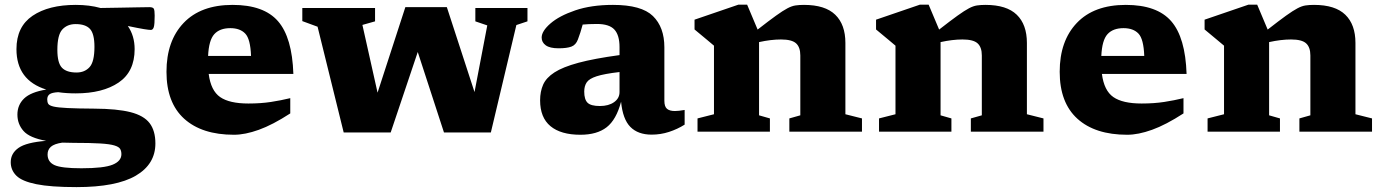

<svg xmlns="http://www.w3.org/2000/svg" viewBox="-20 -552 5798 805"><path d="M297.5 -160.5Q257.5 -160.5 224 -165.5Q197.5 -164 187.8 -156.8Q178 -149.5 178 -135Q178 -124 182.2 -116.8Q186.5 -109.5 204.8 -105.2Q223 -101 263.2 -99Q303.5 -97 375.5 -96.5Q471 -96 527 -81.8Q583 -67.5 607.2 -35.8Q631.5 -4 631.5 49.5Q631.5 136.5 549.5 184.5Q467.5 232.5 301 232.5Q192 232.5 132 220.2Q72 208 48.5 184.5Q25 161 25 128Q25 91 57.8 68Q90.5 45 173.5 38.5Q104 26 78.5 -3Q53 -32 53 -71.5Q53 -112 81 -139Q109 -166 174 -176.5Q49 -215.5 49 -346Q49 -440 116.5 -485.8Q184 -531.5 297.5 -531.5Q355 -531.5 401.5 -518.5Q440 -519 480.8 -519.8Q521.5 -520.5 555.2 -521.2Q589 -522 606.5 -522Q621 -522 624.8 -515.5Q628.5 -509 628.5 -486.5Q628.5 -450 624.8 -438.2Q621 -426.5 612.5 -426.5Q604.5 -426.5 583 -430Q561.5 -433.5 516 -443Q544.5 -401.5 544.5 -346Q544.5 -251.5 477.5 -206Q410.5 -160.5 297.5 -160.5ZM301 -248Q335 -248 355.5 -270.5Q376 -293 376 -355.5Q376 -410.5 357.2 -430.8Q338.5 -451 297 -451Q262 -451 241.2 -428.2Q220.5 -405.5 220.5 -343Q220.5 -288 239.8 -268Q259 -248 301 -248ZM179.5 95.5Q179.5 127 208.5 140.2Q237.5 153.5 321.5 153.5Q415.5 153.5 452.2 138.5Q489 123.5 489 94.5Q489 81.5 483.8 72.5Q478.5 63.5 459.5 57.8Q440.5 52 400 49.5Q359.5 47 289.5 47Q264 47 241 46Q207.5 51 193.5 63.2Q179.5 75.5 179.5 95.5Z M955 -531.5Q1086 -531.5 1145.5 -463.2Q1205 -395 1210 -242H855Q864 -172 903 -145Q942 -118 1021.5 -118Q1073.5 -118 1115.8 -124.5Q1158 -131 1197 -140.5V-76.5Q1123 -28.5 1065.2 -7.8Q1007.5 13 961 13Q826.5 13 752.2 -54.2Q678 -121.5 678 -251Q678 -380.5 750 -456Q822 -531.5 955 -531.5ZM945.5 -434Q901.5 -434 878.5 -408.8Q855.5 -383.5 852.5 -317.5H1032.5Q1030 -388.5 1008.2 -411.2Q986.5 -434 945.5 -434Z M2023 -445.5 1973 -462.5V-518.5H2191.5V-462.5L2145 -447L2038 3.5H1841.5L1731.5 -334L1618 3.5H1421L1311.5 -440L1247.5 -463.5V-518.5H1552.5V-462.5L1499.5 -447.5L1563 -163.5L1679.5 -522H1853.5L1969.5 -166Z M2712 12.5Q2655 12.5 2623 -19.8Q2591 -52 2584 -125.5Q2564 -50 2523.5 -18.5Q2483 13 2413.5 13Q2331.5 13 2288 -23Q2244.5 -59 2244.5 -131.5Q2244.5 -168 2257.2 -197Q2270 -226 2304.8 -248.5Q2339.5 -271 2405.2 -288.8Q2471 -306.5 2577.5 -321V-354.5Q2577.5 -404.5 2556 -428Q2534.5 -451.5 2482.5 -451.5Q2463.5 -451.5 2449 -450.8Q2434.5 -450 2423 -449Q2414 -415 2403 -386.5Q2394.5 -363.5 2375.5 -356.5Q2356.5 -349.5 2322 -349.5Q2285.5 -349.5 2268.2 -362Q2251 -374.5 2251 -394.5Q2251 -421.5 2287.8 -453.5Q2324.5 -485.5 2391.8 -508.5Q2459 -531.5 2550 -531.5Q2669.5 -531.5 2717.5 -484.8Q2765.5 -438 2765.5 -353.5V-129.5Q2765.5 -105 2776.5 -95.8Q2787.5 -86.5 2809.5 -86.5Q2825 -86.5 2850.5 -91V-29.5Q2820.5 -10.5 2785.2 1Q2750 12.5 2712 12.5ZM2429.5 -168Q2429.5 -135 2443.5 -121.2Q2457.5 -107.5 2495 -107.5Q2532 -107.5 2554.8 -123.8Q2577.5 -140 2577.5 -166V-250Q2513 -242.5 2481.5 -232.2Q2450 -222 2439.8 -206.5Q2429.5 -191 2429.5 -168Z M3289.5 -55.5 3335.5 -68.5V-319.5Q3335.5 -354 3317.8 -370.2Q3300 -386.5 3254.5 -386.5Q3212 -386.5 3162.5 -375.5V-68.5L3208 -55.5V0H2904.5V-55.5L2973.5 -73V-360.5Q2965.5 -367.5 2945.8 -383.8Q2926 -400 2892 -428.5V-469.5L3076 -532.5H3112.5L3156.5 -428Q3204.5 -465.5 3233.8 -486.5Q3263 -507.5 3281.5 -517.2Q3300 -527 3315.5 -529.2Q3331 -531.5 3351 -531.5Q3439.5 -531.5 3482 -490.2Q3524.5 -449 3524.5 -372V-73L3594 -55.5V0H3289.5Z M4050.5 -55.5 4096.5 -68.5V-319.5Q4096.5 -354 4078.8 -370.2Q4061 -386.5 4015.5 -386.5Q3973 -386.5 3923.5 -375.5V-68.5L3969 -55.5V0H3665.5V-55.5L3734.5 -73V-360.5Q3726.5 -367.5 3706.8 -383.8Q3687 -400 3653 -428.5V-469.5L3837 -532.5H3873.5L3917.5 -428Q3965.5 -465.5 3994.8 -486.5Q4024 -507.5 4042.5 -517.2Q4061 -527 4076.5 -529.2Q4092 -531.5 4112 -531.5Q4200.5 -531.5 4243 -490.2Q4285.5 -449 4285.5 -372V-73L4355 -55.5V0H4050.5Z M4700 -531.5Q4831 -531.5 4890.5 -463.2Q4950 -395 4955 -242H4600Q4609 -172 4648 -145Q4687 -118 4766.5 -118Q4818.5 -118 4860.8 -124.5Q4903 -131 4942 -140.5V-76.5Q4868 -28.5 4810.2 -7.8Q4752.5 13 4706 13Q4571.5 13 4497.2 -54.2Q4423 -121.5 4423 -251Q4423 -380.5 4495 -456Q4567 -531.5 4700 -531.5ZM4690.5 -434Q4646.5 -434 4623.5 -408.8Q4600.5 -383.5 4597.5 -317.5H4777.5Q4775 -388.5 4753.2 -411.2Q4731.5 -434 4690.5 -434Z M5428 -55.5 5474 -68.5V-319.5Q5474 -354 5456.2 -370.2Q5438.5 -386.5 5393 -386.5Q5350.5 -386.5 5301 -375.5V-68.5L5346.5 -55.5V0H5043V-55.5L5112 -73V-360.5Q5104 -367.5 5084.2 -383.8Q5064.5 -400 5030.5 -428.5V-469.5L5214.5 -532.5H5251L5295 -428Q5343 -465.5 5372.2 -486.5Q5401.5 -507.5 5420 -517.2Q5438.5 -527 5454 -529.2Q5469.5 -531.5 5489.5 -531.5Q5578 -531.5 5620.5 -490.2Q5663 -449 5663 -372V-73L5732.5 -55.5V0H5428Z"/></svg>

Font: Newsreader 6pt
Style: Bold
Weight: 700
Designer: Hugues Gentile
Foundry: Production Type
Version: Version 1.003; ttfautohint (v1.8.3)